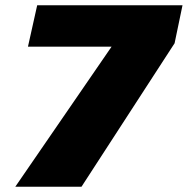

<svg xmlns="http://www.w3.org/2000/svg" viewBox="-20 -708 712 728"><path d="M38 0 403 -531H86L121 -688H672L642 -544L289 0Z"/></svg>

Font: Saira SemiExpanded ExtraBold
Style: Italic
Weight: 800
Width: 6
Italic angle: -12°
Designer: Hector Gatti with collaboration of the Omnibus-Type team
Foundry: Omnibus-Type
Version: Version 1.101